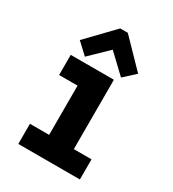

<svg xmlns="http://www.w3.org/2000/svg" viewBox="-169 -782 788 875"><g transform="rotate(30 225.0 -344.0)"><path d="M65 0V-106H166V-365H69V-471H296V-106H389V0ZM129 -496 71 -550 204 -688H244L378 -550L319 -496L223 -587Z"/></g></svg>

Font: Inconsolata SemiCondensed Black
Style: Regular
Weight: 900
Width: 4
Monospace: yes
Designer: Raph Levien, Cyreal, Brenton Simpson
Foundry: Raph Levien, Cyreal, Google
Version: Version 3.001; ttfautohint (v1.8.2.53-6de2)